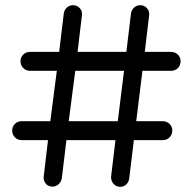

<svg xmlns="http://www.w3.org/2000/svg" viewBox="-20 -720 743 740"><path d="M529 -447 505 -253H609Q624 -252 634 -242Q644 -232 644 -217Q644 -201 633.5 -190.5Q623 -180 608 -180H496L478 -32Q476 -18 466.5 -9Q457 0 443 0Q429 0 418.5 -10.5Q408 -21 408 -38L425 -180H236L218 -31Q215 -17 203.5 -8Q192 1 178 -1Q162 -3 154 -15.5Q146 -28 149 -44L165 -180H64Q48 -180 37.5 -190.5Q27 -201 27 -217Q27 -232 37.5 -242.5Q48 -253 64 -253H174L199 -447H94Q79 -448 69 -458.5Q59 -469 59 -484Q59 -499 69.5 -509.5Q80 -520 96 -520H208L226 -669Q228 -682 238 -691Q248 -700 262 -700Q276 -700 286.5 -689.5Q297 -679 296 -663L279 -520H467L485 -669Q487 -682 497 -691Q507 -700 521 -700Q535 -700 545.5 -689.5Q556 -679 555 -663L538 -520H639Q655 -520 665.5 -509.5Q676 -499 676 -484Q676 -468 665.5 -457.5Q655 -447 639 -447ZM458 -447H270L245 -253H434Z"/></svg>

Font: Sepalumica Med
Style: Regular
Weight: 500
Designer: Julieta Ulanovsky
Foundry: Julieta Ulanovsky
Version: Version 7.200